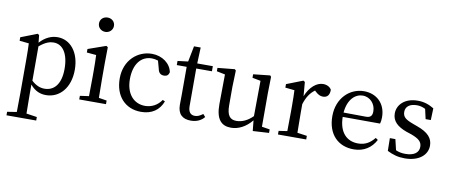

<svg xmlns="http://www.w3.org/2000/svg" viewBox="-84 -1156 4167 1781"><g transform="rotate(10 1999.0 -266.0)"><path d="M219 -419C278 -469 319 -479 353 -479C436 -479 494 -402 494 -255C494 -104 426 -42 342 -42C300 -42 261 -57 219 -96ZM207 -523 192 -533 38 -473V-440L126 -431C128 -387 129 -348 129 -287V31C129 90 128 153 127 215L38 229V262H318V229L218 214C217 152 216 88 216 28V-59C263 -2 315 14 365 14C493 14 589 -93 589 -263C589 -431 498 -534 381 -534C323 -534 266 -510 214 -453Z M806 -659C844 -659 876 -688 876 -727C876 -767 844 -794 806 -794C766 -794 735 -767 735 -727C735 -688 766 -659 806 -659ZM854 -46C853 -102 852 -179 852 -230V-377L854 -523L839 -533L671 -474V-441L760 -433C762 -385 763 -349 763 -288V-230C763 -179 762 -102 761 -46L677 -34V0H929V-34Z M1441 -130C1406 -78 1351 -47 1288 -47C1183 -47 1107 -127 1107 -268C1107 -410 1175 -492 1275 -492C1292 -492 1313 -489 1334 -482L1355 -405C1361 -374 1378 -354 1413 -354C1439 -354 1455 -367 1461 -394C1446 -475 1366 -534 1269 -534C1136 -534 1013 -431 1013 -258C1013 -91 1112 14 1260 14C1362 14 1431 -35 1463 -120Z M1834 -67C1805 -46 1785 -36 1759 -36C1720 -36 1696 -60 1696 -118V-471H1844V-519H1697L1703 -670H1640L1611 -522L1513 -510V-471H1606V-205C1606 -164 1605 -140 1605 -114C1605 -26 1651 14 1729 14C1785 14 1828 -7 1856 -42Z M2390 -45V-361L2393 -516L2383 -527L2225 -510V-477L2303 -462L2300 -129C2252 -81 2200 -57 2147 -57C2087 -57 2056 -91 2056 -189V-361L2061 -516L2050 -527L1889 -511V-479L1968 -463L1965 -184C1964 -38 2019 14 2108 14C2177 14 2247 -21 2303 -90L2313 9L2465 0V-33Z M2710 -523 2695 -533 2541 -473V-440L2628 -431C2630 -387 2631 -349 2631 -287V-230C2631 -179 2630 -101 2629 -46L2549 -34V0H2815V-34L2724 -47C2723 -103 2722 -179 2722 -230V-316C2743 -383 2772 -428 2817 -461L2830 -449C2851 -430 2872 -418 2898 -418C2942 -418 2960 -447 2960 -493C2947 -519 2915 -534 2881 -534C2820 -534 2757 -481 2721 -391Z M3113 -306C3124 -436 3195 -492 3262 -492C3333 -492 3383 -433 3383 -365C3383 -329 3372 -304 3324 -304ZM3464 -264C3469 -279 3472 -300 3472 -325C3472 -454 3385 -534 3267 -534C3132 -534 3016 -425 3016 -256C3016 -85 3116 14 3263 14C3360 14 3430 -34 3470 -111L3448 -126C3409 -79 3366 -47 3294 -47C3187 -47 3114 -120 3112 -265Z M3768 -314C3694 -341 3666 -362 3666 -411C3666 -459 3703 -491 3773 -491C3800 -491 3826 -484 3852 -471L3873 -378H3922L3926 -489C3878 -518 3832 -534 3773 -534C3650 -534 3582 -462 3582 -381C3582 -306 3635 -263 3716 -233L3767 -216C3839 -189 3869 -164 3869 -116C3869 -64 3829 -28 3743 -28C3708 -28 3679 -34 3653 -46L3629 -147H3577L3579 -27C3633 0 3681 14 3744 14C3883 14 3956 -58 3956 -142C3956 -211 3914 -262 3806 -300Z"/></g></svg>

Font: Source Han Serif JP Medium
Style: Regular
Weight: 500
Designer: Ryoko NISHIZUKA 西塚涼子 (kana & ideographs); Frank Grießhammer (Latin, Greek & Cyrillic); Wenlong ZHANG 张文龙 (bopomofo); San
Foundry: Adobe Systems Incorporated
Version: Version 1.001;PS 1.001;hotconv 16.6.54;makeotf.lib2.5.65590